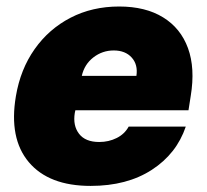

<svg xmlns="http://www.w3.org/2000/svg" viewBox="-20 -573 648 602"><path d="M264.2 9.9Q133.2 9.9 70.3 -64.6Q7.5 -139.2 29.8 -271.3Q44 -355.8 88.6 -419Q133.2 -482.2 201.2 -517.4Q269.2 -552.6 353.7 -552.6Q436.1 -552.6 491.3 -518.6Q546.5 -484.7 569.4 -422.1Q592.3 -359.4 578.1 -272.7L571 -227.3H216.3L214.5 -218.8Q208.1 -179.3 227.8 -153.6Q247.5 -127.8 291.2 -127.8Q321 -127.8 345.9 -140.3Q370.7 -152.7 383.5 -176.1H562.5Q533.7 -90.9 456 -40.5Q378.2 9.9 264.2 9.9ZM236.5 -335.2H407.7Q413 -370.4 392.9 -392.6Q372.9 -414.8 336.6 -414.8Q301.1 -414.8 272.9 -393.1Q244.7 -371.4 236.5 -335.2Z"/></svg>

Font: Inter UI Black
Style: Italic
Weight: 900
Italic angle: -9.39999°
Designer: Rasmus Andersson
Foundry: rsms
Version: 3.2;8d6f07862